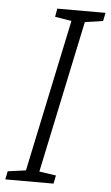

<svg xmlns="http://www.w3.org/2000/svg" viewBox="-76 -750 453 785"><g transform="rotate(5 150.5 -357.0)"><path d="M-24 0 -17 -34 57 -44 189 -669 121 -680 127 -714H325L318 -680L244 -669L112 -44L181 -34L174 0Z"/></g></svg>

Font: Noto Sans SemiCondensed Light
Style: Italic
Weight: 300
Width: 4
Italic angle: -12°
Designer: Monotype Design Team
Foundry: Monotype Imaging Inc.
Version: Version 2.013; ttfautohint (v1.8.4.7-5d5b)